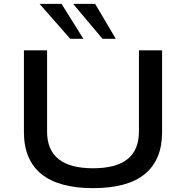

<svg xmlns="http://www.w3.org/2000/svg" viewBox="-20 -966 964 995"><path d="M463 9Q284 9 194 -64.5Q104 -138 104 -281V-705H224V-284Q224 -189 283.5 -141.5Q343 -94 462 -94Q582 -94 641 -141.5Q700 -189 700 -284V-705H820V-281Q820 -137 730.5 -64Q641 9 463 9ZM511 -765 359 -946H473L580 -765ZM344 -765 185 -946H299L412 -765Z"/></svg>

Font: Nunito Sans 10pt Expanded SemiBold
Style: Regular
Weight: 600
Width: 7
Designer: Vernon Adams
Foundry: Vernon Adams
Version: Version 3.101;gftools[0.9.27]